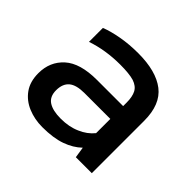

<svg xmlns="http://www.w3.org/2000/svg" viewBox="-131 -694 858 858"><g transform="rotate(45 298.0 -265.5)"><path d="M227 3Q178 3 136 -14.5Q94 -32 69 -67Q44 -102 44 -155Q44 -228 94.5 -273.5Q145 -319 251 -319H416V-341Q416 -378 404.5 -400Q393 -422 363 -432Q333 -441 276 -441Q184 -441 105 -414V-502Q140 -516 190 -525Q240 -534 297 -534Q410 -534 469.5 -488Q529 -442 529 -339V-8H428L420 -60Q389 -30 342.5 -13.5Q296 3 227 3ZM258 -82Q311 -82 351 -100Q391 -117 416 -148V-238H253Q201 -238 177.5 -218Q154 -198 154 -157Q154 -117 181 -99.5Q208 -82 258 -82Z"/></g></svg>

Font: Kanit Cyrillic
Style: Regular
Weight: 400
Designer: Katatrad Team, Sasha Pavljenko
Foundry: CadsonDemak, Pavljenko + Design
Version: Version 1.002;Fontself Maker 3.5.7